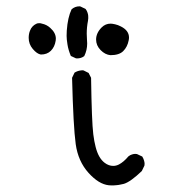

<svg xmlns="http://www.w3.org/2000/svg" viewBox="-20 -596 540 601"><path d="M154.8 -475.1Q154.8 -493.2 137.2 -508.8Q126 -519 111.3 -522Q106.9 -523.4 104.5 -523.4Q102.1 -523.4 98.9 -523.2Q95.7 -522.9 91.8 -520.5Q87.4 -518.6 82 -513.2Q76.7 -507.8 73.7 -499.5Q69.8 -489.7 69.8 -477.5Q69.8 -458 82.5 -442.9Q95.7 -427.2 107.9 -425.3Q127.4 -425.3 139.2 -437Q151.4 -449.2 154.3 -468.8Q154.8 -471.7 154.8 -475.1ZM383.8 -478.5Q383.8 -500.5 358.4 -513.2Q349.1 -518.1 340.1 -520Q331.1 -522 326.2 -522Q310.1 -522 298.3 -510.3Q280.8 -492.7 280.8 -472.2Q280.8 -453.6 294.9 -439.2Q309.1 -424.8 325.7 -423.3Q353 -423.3 365.7 -436Q378.9 -449.2 382.8 -469.7Q383.8 -474.1 383.8 -478.5ZM220.7 -413.1Q234.4 -413.1 243.7 -420.4Q252.9 -439 252.9 -460Q252.9 -464.8 252.2 -472.7Q251.5 -480.5 251.5 -490.7Q251.5 -511.2 255.4 -530.8Q256.3 -535.6 256.3 -539.1Q256.3 -542.5 256.1 -546.6Q255.9 -550.8 253.9 -556.6Q252 -562.5 248 -567.9L231.9 -575.7Q230.5 -576.2 229 -576.2Q214.8 -576.2 204.1 -566.9Q191.9 -541.5 189 -500Q188.5 -493.7 188.5 -483.6Q188.5 -473.6 191.2 -456.8Q193.8 -439.9 201.7 -420.9L217.3 -413.6Q219.2 -413.1 220.7 -413.1ZM320.3 -16.1Q325.7 -15.6 328.9 -15.6Q332 -15.6 334 -15.6Q335.9 -15.6 338.9 -15.9Q341.8 -16.1 345 -16.4Q348.1 -16.6 351.1 -17.1Q354 -17.6 356.4 -18.1Q362.3 -19 367.7 -20.5Q388.7 -26.9 423.8 -60.5L432.1 -77.6Q432.6 -79.6 432.6 -83.5Q432.6 -87.4 430.9 -93.5Q429.2 -99.6 425.3 -106L408.7 -113.8Q406.7 -114.3 402.8 -114.3Q398.9 -114.3 393.1 -112.5Q387.2 -110.8 381.8 -106.4Q367.2 -88.9 352.1 -81.1Q343.3 -76.7 334.5 -76.7Q320.3 -76.7 307.6 -86.4Q288.1 -101.1 279.3 -136.2Q274.9 -152.8 272 -175.8Q267.1 -214.8 265.1 -352.5L257.3 -367.7L241.7 -375.5Q239.7 -376 238.3 -376Q236.8 -376 234.6 -375.7Q232.4 -375.5 229.5 -375Q226.6 -374.5 223.6 -373.5Q218.3 -371.6 213.4 -368.7L205.6 -352.5Q209.5 -198.7 217 -144.8Q224.6 -90.8 257.3 -54.7Q289.1 -19.5 320.3 -16.1Z"/></svg>

Font: NaikaiFont
Style: Light
Weight: 300
Version: Version 1.89